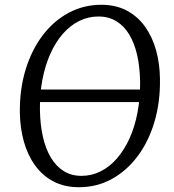

<svg xmlns="http://www.w3.org/2000/svg" viewBox="-20 -773 726 803"><path d="M310 10Q249.5 10 203.8 -14Q158 -38 127 -80.8Q96 -123.5 80 -180.2Q64 -237 63 -302.5Q62 -399.5 87 -481.5Q112 -563.5 158 -624.5Q204 -685.5 266.8 -719.2Q329.5 -753 403.5 -753Q465 -753 510.8 -728.5Q556.5 -704 587 -661Q617.5 -618 633 -562Q648.5 -506 649 -442.5Q650.5 -346.5 626.2 -264.2Q602 -182 556.2 -120.5Q510.5 -59 447.8 -24.5Q385 10 310 10ZM321 -37.5Q363.5 -37.5 401.2 -56.5Q439 -75.5 469.5 -110.8Q500 -146 522 -194.8Q544 -243.5 555.2 -303.2Q566.5 -363 566 -431Q565 -492 553.8 -542Q542.5 -592 520.8 -628.2Q499 -664.5 466.8 -684.2Q434.5 -704 391.5 -704Q349 -704 311.2 -685.2Q273.5 -666.5 243 -631.8Q212.5 -597 190.8 -548.5Q169 -500 157.5 -440.5Q146 -381 147 -313Q148 -251.5 159.5 -200.8Q171 -150 193 -113.5Q215 -77 247 -57.2Q279 -37.5 321 -37.5ZM641.5 -398.5 634.5 -346H70L77.5 -398.5Z"/></svg>

Font: Merriweather 20pt Light
Style: Italic
Weight: 300
Italic angle: -7.8°
Version: Version 2.101